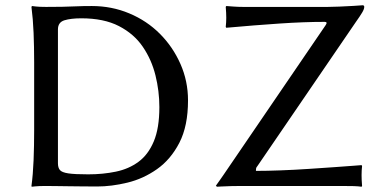

<svg xmlns="http://www.w3.org/2000/svg" viewBox="-20 -710 1438 733"><path d="M155.8 -683.6Q189.9 -683.6 216.8 -684.1Q243.7 -684.6 270 -685.8Q296.4 -687 330.6 -687Q406.7 -687 473.6 -658.9Q540.5 -630.9 590.3 -581.1Q640.1 -531.2 668.9 -465.8Q697.8 -400.4 697.8 -326.7Q697.8 -229 664.8 -165Q631.8 -101.1 579.3 -64.2Q526.9 -27.3 466.3 -12.7Q405.8 2 350.1 2Q308.6 2 283.7 1.5Q258.8 1 240.2 1Q221.7 1 202.9 0.5Q184.1 0 155.8 0Q128.4 0 114.7 1.5Q101.1 2.9 101.1 2.9L100.1 0Q106 -43.5 108.2 -98.1Q110.4 -152.8 110.4 -212.4V-471.7Q110.4 -531.2 108.2 -584.7Q106 -638.2 100.1 -683.6L102.1 -687Q102.1 -687 115.7 -685.3Q129.4 -683.6 155.8 -683.6ZM201.2 -86.9Q201.2 -69.8 208.7 -60.8Q216.3 -51.8 240.7 -48.1Q265.1 -44.4 316.9 -44.4Q373 -44.4 422.4 -54.7Q471.7 -64.9 508.8 -92.3Q545.9 -119.6 567.1 -170.2Q588.4 -220.7 588.4 -301.3Q588.4 -362.3 573.5 -422.4Q558.6 -482.4 525.1 -531.5Q491.7 -580.6 434.1 -610.4Q376.5 -640.1 290.5 -640.1Q251 -640.1 226.1 -632.6Q201.2 -625 201.2 -597.7ZM957 -57.6Q998.5 -57.6 1051.5 -59.6Q1104.5 -61.5 1158.7 -65.2Q1212.9 -68.8 1258.3 -72Q1303.7 -75.2 1332 -77.4Q1360.4 -79.6 1360.4 -79.6L1362.3 -76.2Q1360.4 -59.6 1360.4 -41.5Q1360.4 -34.2 1360.8 -22.9Q1361.3 -11.7 1362.3 0L1360.4 2.9Q1347.2 1 1330.1 0.5Q1313 0 1284.7 0H899.9Q883.8 0 862.1 0.5Q840.3 1 824.2 2Q808.1 2.9 808.1 2.9L804.2 -1Q813 -13.2 820.3 -23.7Q827.6 -34.2 832 -40.5L1223.1 -613.8Q1231.9 -626.5 1219.7 -626.5Q1140.6 -626.5 1046.6 -620.1Q952.6 -613.8 843.8 -604L841.8 -607.4Q843.8 -624 843.8 -642.1Q843.8 -650.4 843.3 -661.6Q842.8 -672.9 841.8 -683.6L843.8 -687Q856.4 -686 873.8 -684.8Q891.1 -683.6 908.2 -683.6H1231Q1247.6 -683.6 1275.6 -684.8Q1303.7 -686 1329.6 -687.5Q1355.5 -689 1364.3 -689.9Q1370.6 -689.9 1370.6 -683.6Q1370.6 -675.3 1362.5 -661.9Q1354.5 -648.4 1338.9 -626.5L962.9 -76.2Q958 -70.8 957.5 -66.2Q957 -61.5 957 -57.6Z"/></svg>

Font: Kurinto Seri
Style: Regular
Weight: 400
Designer: Kurinto was developed by Clint Goss from a range of fonts that are compatible with the SIL Open Font License Version 1.1
Foundry: Clinton F. Goss
Version: Version 2.196; July 25, 2020